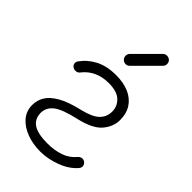

<svg xmlns="http://www.w3.org/2000/svg" viewBox="-242 -900 996 996"><g transform="rotate(45 255.5 -402.5)"><path d="M255 6Q201 6 155.5 -11Q110 -28 82.5 -59.5Q55 -91 55 -136Q55 -170 72.5 -199.5Q90 -229 133 -254Q176 -279 254 -297Q320 -313 346.5 -339.5Q373 -366 373 -405Q373 -443 345 -470Q317 -497 256 -497Q210 -497 174 -480.5Q138 -464 113 -432Q106 -422 94.5 -420Q83 -418 73 -423Q60 -430 58 -441.5Q56 -453 63 -463Q92 -504 139 -528.5Q186 -553 254 -553Q309 -553 349 -535.5Q389 -518 411 -484.5Q433 -451 433 -402Q433 -354 398 -312.5Q363 -271 272 -250Q182 -230 148.5 -203.5Q115 -177 115 -138Q115 -94 148 -72Q181 -50 252 -50Q302 -50 343.5 -64Q385 -78 413 -112Q421 -121 432 -123Q443 -125 453 -118Q464 -110 465.5 -98.5Q467 -87 459 -77Q425 -37 367.5 -15.5Q310 6 255 6ZM248 -628Q235 -628 226 -637Q217 -646 217 -659Q217 -670 224 -679L347 -802Q356 -811 369 -811Q382 -811 391 -802.5Q400 -794 400 -780Q400 -775 398 -769.5Q396 -764 391 -759L268 -636Q260 -628 248 -628Z"/></g></svg>

Font: ComfortaaLight
Style: Regular
Weight: 300
Designer: Johan Aakerlund
Foundry: Johan Aakerlund
Version: Version 3.104; ttfautohint (v1.8.1.43-b0c9)